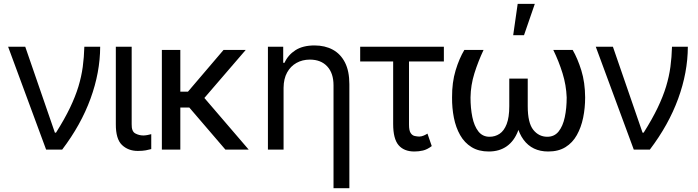

<svg xmlns="http://www.w3.org/2000/svg" viewBox="-20 -784 3659 1006"><path d="M221.7 0 22.5 -539.1H112.3L267.6 -88.9H273.4Q318.4 -160.2 346.7 -219.2Q375 -278.3 390.9 -330.6Q406.7 -382.8 413.6 -433.6Q420.4 -484.4 421.9 -539.1H504.9Q504.4 -404.3 454.3 -267.1Q404.3 -129.9 305.7 0Z M586.9 -539.1H669.9V-133.8Q668.9 -95.7 688.7 -85Q708.5 -74.2 731.4 -74.2Q741.2 -74.2 753.7 -76.7Q766.1 -79.1 772.5 -81.1V-2.9Q760.7 0.5 743.7 3.7Q726.6 6.8 702.1 6.8Q651.9 6.8 619.1 -24.4Q586.4 -55.7 586.9 -133.8Z M924.8 -522.5V0H828.1V-522.5ZM1267.6 -522.5 1007.8 -220.7H892.6L877.9 -303.7H964.8L1151.4 -522.5ZM1161.1 0 960 -234.4 1022.5 -303.7 1283.2 0Z M1465.8 -324.2V0H1383.8V-539.1H1463.9V-455.1H1470.7Q1489.3 -496.1 1528.1 -521Q1566.9 -545.9 1627.9 -545.9Q1682.6 -545.9 1723.6 -523.7Q1764.6 -501.5 1787.6 -456.5Q1810.5 -411.6 1810.5 -342.8V202.1H1727.5V-336.9Q1727.5 -400.4 1694.6 -436Q1661.6 -471.7 1603.5 -471.7Q1564.5 -471.7 1533.4 -454.3Q1502.4 -437 1484.4 -404.3Q1466.3 -371.6 1465.8 -324.2Z M2305.7 -539.1V-461.9H1867.2V-539.1ZM2040 -539.1H2123V-130.9Q2123 -100.1 2131.6 -87.2Q2140.1 -74.2 2152.8 -71.5Q2165.5 -68.8 2176.8 -68.4Q2189.5 -68.8 2200.9 -74Q2212.4 -79.1 2219.7 -84L2242.2 -18.6Q2218.3 -0.5 2196.3 4.6Q2174.3 9.8 2151.4 9.8Q2096.7 9.8 2068.4 -23.4Q2040 -56.6 2040 -134.8Z M2878.9 -522.5H2980.5Q3006.3 -478 3025.9 -415.3Q3045.4 -352.5 3045.9 -273.4Q3045.9 -217.8 3035.4 -167Q3024.9 -116.2 3002.4 -76.2Q2980 -36.1 2943.1 -13.2Q2906.2 9.8 2852.5 9.8Q2768.6 9.8 2723.1 -52Q2677.7 -113.8 2677.7 -227.5V-372.1H2745.1V-227.5Q2745.1 -140.1 2774.2 -103.8Q2803.2 -67.4 2847.7 -67.4Q2884.8 -67.4 2907 -95.2Q2929.2 -123 2939.2 -169.9Q2949.2 -216.8 2949.2 -273.4Q2946.8 -337.9 2927.5 -400.1Q2908.2 -462.4 2878.9 -522.5ZM2413.1 -522.5H2513.7Q2485.4 -462.4 2465.8 -400.1Q2446.3 -337.9 2445.3 -273.4Q2445.3 -217.8 2454.8 -170.9Q2464.4 -124 2486.3 -95.7Q2508.3 -67.4 2544.9 -67.4Q2574.2 -67.4 2597.7 -83Q2621.1 -98.6 2634.8 -134Q2648.4 -169.4 2648.4 -227.5V-372.1H2714.8V-227.5Q2714.8 -151.9 2694.6 -98.6Q2674.3 -45.4 2635.5 -17.8Q2596.7 9.8 2541 9.8Q2487.8 9.8 2450.7 -13.2Q2413.6 -36.1 2390.9 -76.2Q2368.2 -116.2 2358.2 -167Q2348.1 -217.8 2348.6 -273.4Q2348.1 -352.5 2367.2 -415.3Q2386.2 -478 2413.1 -522.5ZM2668.9 -599.6 2692.4 -763.7H2782.2L2725.6 -599.6Z M3300.8 0 3101.6 -539.1H3191.4L3346.7 -88.9H3352.5Q3397.5 -160.2 3425.8 -219.2Q3454.1 -278.3 3470 -330.6Q3485.8 -382.8 3492.7 -433.6Q3499.5 -484.4 3501 -539.1H3584Q3583.5 -404.3 3533.4 -267.1Q3483.4 -129.9 3384.8 0Z"/></svg>

Font: Inter Display V
Style: Regular
Weight: 400
Designer: Rasmus Andersson
Foundry: rsms
Version: Version 3.015;git-src